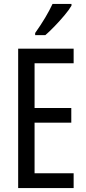

<svg xmlns="http://www.w3.org/2000/svg" viewBox="-20 -963 442 983"><path d="M357 0H73V-714H357V-639H157V-410H345V-335H157V-76H357ZM346 -934Q334 -913 310 -884.5Q286 -856 259.5 -828.5Q233 -801 212 -783H160V-794Q218 -876 249 -943H346Z"/></svg>

Font: Noto Sans Bengali ExtraCondensed
Style: Regular
Weight: 400
Width: 2
Designer: Jelle Bosma - Monotype Design Team
Foundry: Monotype Imaging Inc.
Version: Version 2.003; ttfautohint (v1.8.4.7-5d5b)